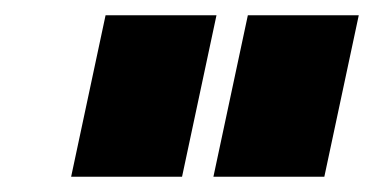

<svg xmlns="http://www.w3.org/2000/svg" viewBox="-20 -719 489 251"><path d="M118 -699H263L218 -488H73ZM304 -699H449L404 -488H259Z"/></svg>

Font: Prompt ExtraBold
Style: Italic
Weight: 800
Italic angle: -12°
Designer: Katatrad Team
Foundry: CadsonDemak
Version: Version 1.001